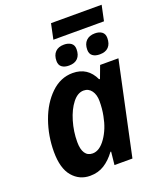

<svg xmlns="http://www.w3.org/2000/svg" viewBox="-156 -949 879 1055"><g transform="rotate(-20 283.5 -421.0)"><path d="M44 -182Q44 -275 74.5 -360.5Q105 -446 161 -500Q217 -554 288 -554Q376 -554 414 -472H419L446 -544H553L437 0H332L340 -76H336Q306 -35 270 -12.5Q234 10 187 10Q125 10 84.5 -37.5Q44 -85 44 -182ZM367 -274Q375 -313 375 -359Q375 -396 358 -419.5Q341 -443 312 -443Q277 -443 247.5 -405.5Q218 -368 200.5 -309Q183 -250 183 -189Q183 -146 198 -123.5Q213 -101 242 -101Q283 -101 318.5 -152Q354 -203 367 -274ZM271 -852H567L548 -762H252ZM228 -646Q228 -680 246 -698.5Q264 -717 297 -717Q322 -717 338 -705.5Q354 -694 354 -670Q354 -636 336.5 -617.5Q319 -599 285 -599Q259 -599 243.5 -610.5Q228 -622 228 -646ZM408 -646Q408 -680 426.5 -698.5Q445 -717 478 -717Q503 -717 518.5 -705.5Q534 -694 534 -670Q534 -636 516.5 -617.5Q499 -599 465 -599Q439 -599 423.5 -610.5Q408 -622 408 -646Z"/></g></svg>

Font: Noto Sans Display
Style: Bold Italic
Weight: 700
Italic angle: -12°
Designer: Monotype Design team
Foundry: Monotype Imaging Inc.
Version: Version 1.000